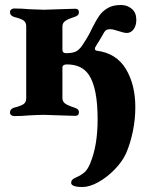

<svg xmlns="http://www.w3.org/2000/svg" viewBox="-20 -462 586 769"><path d="M265 270Q265 263 269.5 258Q274 253 286 248Q306 239 318.5 228Q331 217 341 193Q371 122 371 16Q371 -110 336 -162Q308 -204 248 -204Q230 -204 230 -191V-69Q230 -56 240 -48Q250 -40 278 -31Q287 -28 291.5 -24Q296 -20 296 -12Q296 2 281 2Q262 2 216 0Q172 -2 156 -2Q139 -2 99 0Q67 3 36 3Q30 3 25 -1Q20 -5 20 -11Q20 -26 37 -31Q65 -38 75 -45.5Q85 -53 85 -68V-357Q85 -372 75 -379.5Q65 -387 37 -394Q20 -399 20 -414Q20 -420 25 -424Q30 -428 36 -428Q68 -428 99 -425Q139 -423 156 -423Q172 -423 216 -425Q262 -427 281 -427Q296 -427 296 -413Q296 -405 291.5 -401Q287 -397 278 -394Q250 -385 240 -377Q230 -369 230 -356V-263Q230 -249 245 -249Q276 -249 289.5 -259Q303 -269 312 -284Q321 -299 326 -306Q337 -323 349 -349Q365 -381 377.5 -399Q390 -417 411 -429.5Q432 -442 464 -442Q490 -442 508 -426.5Q526 -411 526 -383Q526 -359 515 -344.5Q504 -330 488 -330Q477 -330 453 -338Q449 -339 439.5 -342Q430 -345 422 -345Q410 -345 404 -340.5Q398 -336 390 -320Q379 -301 377 -298Q372 -291 369 -285.5Q366 -280 363 -275Q360 -271 360 -267Q360 -261 367 -259Q446 -249 484 -186Q522 -123 522 -33Q522 16 512 64.5Q502 113 485 152Q470 185 439.5 216.5Q409 248 374 267.5Q339 287 310 287Q265 287 265 270Z"/></svg>

Font: EB Garamond ExtraBold
Style: Regular
Weight: 800
Designer: Georg Duffner and Octavio Pardo
Foundry: Georg Duffner
Version: Version 1.000